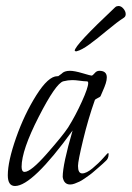

<svg xmlns="http://www.w3.org/2000/svg" viewBox="-20 -617 439 640"><path d="M332 -80Q331 -79 323 -71.5Q315 -64 310 -60Q305 -56 295.5 -47.5Q286 -39 279 -34Q272 -29 262 -22Q252 -15 244.5 -11.5Q237 -8 229 -5Q221 -2 214 -2Q193 -2 189 -27Q189 -69 222 -182Q88 3 30 3Q6 3 6 -33Q6 -79 33.5 -157.5Q61 -236 101 -299.5Q141 -363 171 -363H174L185 -371Q194 -381 213 -381Q228 -381 255 -373Q282 -365 285 -365Q289 -365 295.5 -373Q302 -381 311 -381Q336 -381 336 -359Q336 -350 332.5 -339Q329 -328 322.5 -313.5Q316 -299 315 -296Q314 -294 305.5 -290Q297 -286 296 -283Q274 -221 257 -150.5Q240 -80 240 -64Q240 -39 254 -39Q268 -39 288.5 -56Q309 -73 324 -90Q339 -107 340 -107Q342 -107 342 -103Q342 -88 332 -80ZM266 -346Q260 -346 245.5 -348Q231 -350 221 -350Q207 -350 191 -346Q166 -339 109 -227.5Q52 -116 52 -61Q52 -44 62 -44Q83 -44 136.5 -105Q190 -166 207 -192Q232 -232 253 -278.5Q274 -325 274 -340Q274 -346 269 -346ZM393 -558Q371 -544 337.5 -516Q304 -488 278 -469Q252 -450 235 -446Q233 -446 232 -446Q230 -447 229 -448Q229 -466 363 -592Q366 -595 369 -596Q372 -597 375 -597Q384 -597 391.5 -588Q399 -579 399 -570Q399 -566 397.5 -563Q396 -560 393 -558Z"/></svg>

Font: Bilbo Swash Caps
Style: Regular
Weight: 400
Designer: Robert E. Leuschke
Foundry: Robert E. Leuschke
Version: Version 1.003